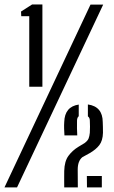

<svg xmlns="http://www.w3.org/2000/svg" viewBox="-70 -820 500 840"><path d="M58 -440.5V-749H23L22 -769.5L70.5 -800.5H115.5V-440.5ZM-50.5 0 326 -800H381.5L4.5 0ZM211 0Q211 -18.5 210.8 -28.5Q210.5 -38.5 210.8 -47.5Q211 -56.5 211 -72Q212 -114.5 229.5 -138.2Q247 -162 273.5 -178L300 -194Q313.5 -204 317.5 -214Q321.5 -224 323 -239Q324.5 -265.5 323 -292.5Q323 -305 314.5 -311V-363Q379 -354 379.5 -286Q380 -275.5 380.2 -264.8Q380.5 -254 380.5 -239Q379.5 -204.5 364.5 -185Q349.5 -165.5 321.5 -149.5L290.5 -132.5Q270 -116 270 -78L270.5 0ZM212 -227.5Q211 -242 210.5 -257Q210 -272 211 -286Q213 -353.5 274.5 -362.5V-311.5Q267.5 -306 267 -293Q266.5 -276 266.8 -258.5Q267 -241 268 -227.5ZM310.5 0 310 -50H375.5V0Z"/></svg>

Font: Big Shoulders Stencil Display Medium
Style: Regular
Weight: 500
Designer: Patric King
Foundry: XO Type Co
Version: Version 1.000